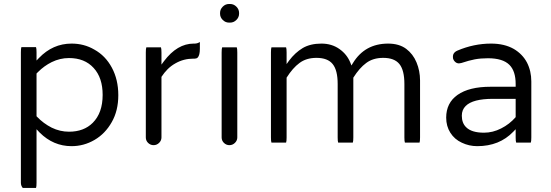

<svg xmlns="http://www.w3.org/2000/svg" viewBox="-20 -717 2719 947"><path d="M320.3 -67.4Q275.9 -67.4 234.9 -87.4Q194.3 -107.9 162.1 -141.6L160.2 -143.6V-354.5Q165 -359.4 168 -362.3Q197.8 -392.1 234.9 -410.6Q275.9 -430.7 320.3 -430.7Q397.5 -430.7 441.9 -381.8Q486.3 -333.5 486.3 -249Q486.3 -160.2 437.5 -111.3Q393.6 -67.4 320.3 -67.4ZM85.4 -484.4Q83 -478 83 -459V184.6Q83 199.2 92.3 210H157.7Q160.2 203.6 160.2 184.6V-79.6Q173.8 -64.9 175.8 -63Q243.2 3.9 333 3.9Q393.6 3.9 446.3 -26.9Q499 -57.6 531.2 -114.7Q563.5 -170.9 563.5 -247.6Q563.5 -324.2 531.7 -383.3Q500 -442.4 444.8 -472.7Q394.5 -502 333 -502Q240.2 -502 171.9 -430.7L160.2 -418.5V-459Q160.2 -478 157.7 -484.4Z M701.7 -483.4Q699.2 -477.1 699.2 -458V-39.1Q699.2 -23.4 710.4 -12.2Q722.2 -1 737.3 -1Q753.4 -1 764.9 -12.5Q776.4 -23.9 776.4 -39.1V-337.9Q790 -358.9 806.9 -375.7Q823.7 -392.6 845.7 -404.8Q885.7 -427.7 933.6 -427.7H940.4Q949.2 -427.7 955.1 -433.1Q965.8 -444.3 965.8 -476.6V-509.8Q953.6 -502 940.4 -502H935.5Q854 -502 788.6 -415L776.4 -398.4V-458Q776.4 -477.1 773.9 -483.4Z M1075.7 -483.4Q1073.2 -477.1 1073.2 -458V-39.1Q1073.2 -23.4 1084.5 -12.2Q1096.2 -1 1111.3 -1Q1127.4 -1 1138.9 -12.5Q1150.4 -23.9 1150.4 -39.1V-458Q1150.4 -477.1 1147.9 -483.4ZM1109.4 -605.5H1115.2Q1132.8 -605.5 1146 -618.7Q1159.2 -631.8 1159.2 -649.4V-653.3Q1159.2 -670.9 1146 -684.1Q1132.8 -697.3 1115.2 -697.3H1109.4Q1091.8 -697.3 1078.6 -684.1Q1065.4 -670.9 1065.4 -653.3V-649.4Q1065.4 -631.8 1078.6 -618.7Q1091.8 -605.5 1109.4 -605.5Z M2049.3 -13.7Q2051.8 -20 2051.8 -39.1V-320.3Q2051.8 -367.7 2034.2 -409.7Q2017.1 -450.7 1983.4 -476.1Q1948.7 -502 1894.5 -502Q1779.3 -502 1720.7 -405.8L1713.4 -394L1708.5 -406.7Q1691.9 -448.7 1654.1 -475.3Q1616.2 -502 1565.4 -502Q1510.7 -502 1473.1 -480Q1435.5 -457.5 1405.8 -418L1393.6 -400.9V-458Q1393.6 -477.1 1391.1 -483.4H1318.8Q1316.4 -477.1 1316.4 -458V-39.1Q1316.4 -20 1318.8 -13.7H1391.1Q1393.6 -20 1393.6 -39.1V-334Q1423.8 -381.8 1457 -406.2Q1490.7 -431.6 1541 -431.6Q1596.2 -431.6 1620.8 -401.1Q1645.5 -370.6 1645.5 -302.7V-39.1Q1645.5 -20 1647.9 -13.7H1720.2Q1722.7 -20 1722.7 -39.1V-334Q1752.9 -381.8 1786.1 -406.2Q1819.8 -431.6 1870.1 -431.6Q1925.3 -431.6 1950 -401.1Q1974.6 -370.6 1974.6 -302.7V-39.1Q1974.6 -20 1977.1 -13.7Z M2367.2 -62.5Q2305.7 -62.5 2278.8 -89.8Q2257.8 -110.4 2257.8 -146.5Q2257.8 -175.3 2276.9 -194.3Q2312 -229.5 2411.1 -229.5H2523.4V-139.2Q2492.7 -104 2451.7 -83.5Q2410.6 -62.5 2367.2 -62.5ZM2598.1 -13.7Q2600.6 -20 2600.6 -39.1V-315.4Q2600.6 -366.7 2579.1 -408.7Q2557.1 -450.2 2514.2 -475.6Q2467.8 -502 2402.3 -502Q2316.9 -502 2235.8 -467.3Q2220.7 -460.9 2215.8 -448.7Q2213.9 -442.9 2213.9 -437.5Q2213.9 -432.1 2214.4 -429.2Q2214.8 -426.3 2216.3 -423.8Q2218.3 -418.5 2223.1 -413.6Q2231.9 -404.3 2243.7 -404.3L2255.4 -406.2Q2293.5 -418.9 2321.8 -424.3Q2351.1 -429.7 2386.7 -429.7Q2460 -429.7 2492.7 -397Q2523.4 -366.2 2523.4 -302.7V-289.1H2399.4Q2293.9 -289.1 2236.8 -249Q2180.7 -209.5 2180.7 -136.7Q2180.7 -94.7 2201.2 -62.3Q2221.7 -29.8 2257.8 -13.2Q2293.5 3.9 2334 3.9Q2443.4 3.9 2511.7 -67.4L2523.4 -79.6V-39.1Q2523.4 -20 2525.9 -13.7Z"/></svg>

Font: YuPearl-Light
Style: Light
Weight: 300
Designer: Max Yao
Foundry: Max-Everyday
Version: Version 1.011; ttfautohint (v1.8.3)